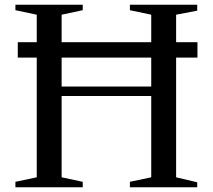

<svg xmlns="http://www.w3.org/2000/svg" viewBox="-20 -790 898 810"><path d="M135 -547V-42L45 -23V0H329V-23L240 -42V-385H618V-42L528 -23V0H812V-21L723 -42V-547H813V-612H723V-728L812 -745V-770H528V-747L618 -728V-612H240V-728L329 -747V-770H45V-747L135 -728V-612H55V-547ZM240 -425V-547H618V-425Z"/></svg>

Font: Libre Caslon Text
Style: Regular
Weight: 400
Designer: Pablo Impallari, Rodrigo Fuenzalida
Foundry: Pablo Impallari, Rodrigo Fuenzalida
Version: Version 1.000; ttfautohint (v0.93) -l 8 -r 50 -G 200 -x 14 -